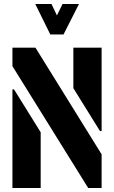

<svg xmlns="http://www.w3.org/2000/svg" viewBox="-20 -938 569 958"><path d="M231 -766 156 -918H237L264 -861L292 -918H374L297 -766ZM420 0 42 -608V-700H157L487 -168V0ZM42 0V-492H50L183 -278V0ZM479 -284 346 -498V-700H487V-284Z"/></svg>

Font: Stick No Bills ExtraBold
Style: Regular
Weight: 800
Version: Version 2.000